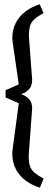

<svg xmlns="http://www.w3.org/2000/svg" viewBox="-20 -719 247 890"><path d="M165 151Q129 140 100 119Q71 98 54 66Q37 34 37 -7Q37 -9 37.5 -18Q38 -27 39 -31L67 -240Q52 -247 37 -254Q22 -261 6 -267V-301Q22 -308 37 -314.5Q52 -321 67 -328L41 -507Q40 -511 38.5 -524Q37 -537 37 -541Q37 -582 53.5 -613.5Q70 -645 99 -666.5Q128 -688 164 -699L182 -658Q155 -644 140 -630.5Q125 -617 119.5 -599.5Q114 -582 114 -550L129 -350Q129 -323 117.5 -309Q106 -295 93.5 -289Q81 -283 78 -283Q81 -282 93.5 -276Q106 -270 117.5 -256Q129 -242 129 -216L113 2Q113 33 119 51Q125 69 140 81.5Q155 94 182 109Z"/></svg>

Font: Faustina Light
Style: Regular
Weight: 400
Version: Version 1.200